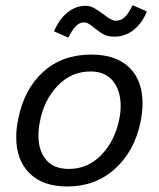

<svg xmlns="http://www.w3.org/2000/svg" viewBox="-20 -692 599 724"><path d="M41.2 0ZM41.2 -175Q41.2 -208.8 48.8 -243.8Q71.2 -356.2 143.1 -421.2Q215 -486.2 323.8 -486.2Q417.5 -486.2 467.5 -437.5Q517.5 -388.8 517.5 -302.5Q517.5 -270 510 -232.5Q487.5 -122.5 413.8 -55.6Q340 11.2 233.8 11.2Q141.2 11.2 91.2 -38.8Q41.2 -88.8 41.2 -175ZM130 -231.2Q125 -207.5 125 -180Q125 -123.8 153.8 -89.4Q182.5 -55 240 -55Q311.2 -55 362.5 -108.1Q413.8 -161.2 430 -243.8Q435 -267.5 435 -292.5Q435 -351.2 405.6 -386.9Q376.2 -422.5 321.2 -422.5Q248.8 -422.5 196.9 -368.1Q145 -313.8 130 -231.2ZM371.2 -637.5Q400 -613.8 416.2 -613.8Q437.5 -613.8 451.9 -628.8Q466.2 -643.8 480 -672.5L533.8 -648.8Q516.2 -605 484.4 -579.4Q452.5 -553.8 411.2 -553.8Q387.5 -553.8 371.9 -561.9Q356.2 -570 336.2 -586.2Q326.2 -595 316.2 -601.2Q306.2 -607.5 297.5 -607.5Q278.8 -607.5 265 -592.5Q251.2 -577.5 237.5 -550L183.8 -573.8Q202.5 -618.8 233.8 -644.4Q265 -670 302.5 -670Q320 -670 334.4 -661.9Q348.8 -653.8 371.2 -637.5Z"/></svg>

Font: Cambay
Style: Italic
Weight: 400
Italic angle: -11°
Designer: Pooja Saxena
Foundry: Pooja Saxena
Version: Version 1.019;PS 001.019;hotconv 1.0.70;makeotf.lib2.5.58329